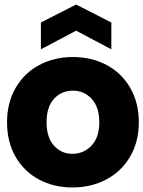

<svg xmlns="http://www.w3.org/2000/svg" viewBox="-20 -817 631 845"><path d="M11 -279Q11 -365 49 -430.5Q87 -496 153 -531Q219 -566 301 -566Q383 -566 449 -531Q515 -496 553 -430.5Q591 -365 591 -279Q591 -193 552.5 -127.5Q514 -62 447.5 -27Q381 8 299 8Q217 8 151.5 -27Q86 -62 48.5 -127Q11 -192 11 -279ZM417 -279Q417 -346 383.5 -382Q350 -418 301 -418Q251 -418 218 -382.5Q185 -347 185 -279Q185 -212 217.5 -176Q250 -140 299 -140Q348 -140 382.5 -176Q417 -212 417 -279ZM315 -682 160 -600V-718L315 -797L470 -718V-600Z"/></svg>

Font: Poppins A&M
Style: Bold-A&M
Weight: 700
Designer: Ninad Kale (Devanagari), Jonny Pinhorn (Latin)
Foundry: Indian Type Foundry
Version: 4.004